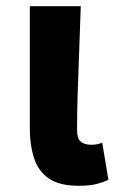

<svg xmlns="http://www.w3.org/2000/svg" viewBox="-20 -584 380 618"><path d="M233 14Q172 14 138 -9Q104 -32 90 -74Q76 -116 76 -172V-564H240Q238 -498 235 -424Q232 -350 230 -282.5Q228 -215 228 -166Q228 -139 239.5 -128.5Q251 -118 275 -118Q282 -118 291.5 -119.5Q301 -121 309 -125L329 -5Q311 3 289.5 8.5Q268 14 233 14Z"/></svg>

Font: Noto Sans SC ExtraBold
Style: Regular
Weight: 800
Designer: Ryoko NISHIZUKA 西塚涼子 (kana, bopomofo & ideographs); Paul D. Hunt (Latin, Greek & Cyrillic); Sandoll Communications 산돌커뮤니
Foundry: Adobe
Version: Version 2.004-H2;hotconv 1.0.118;makeotfexe 2.5.65603